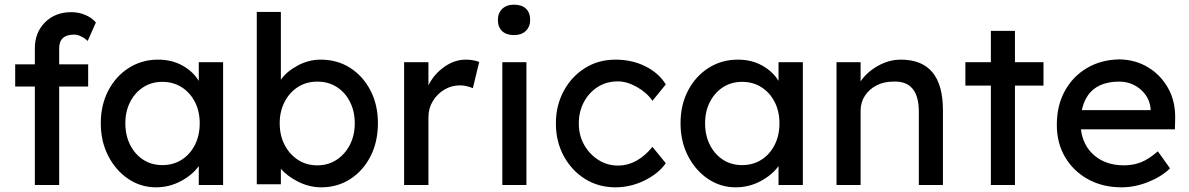

<svg xmlns="http://www.w3.org/2000/svg" viewBox="-20 -791 5085 821"><path d="M129 0V-421H45V-516H129V-584Q129 -652 172.5 -695.5Q216 -739 285 -739Q317 -739 345 -727Q373 -715 390 -695L355 -616Q342 -628 326.5 -635.5Q311 -643 297 -643Q233 -643 233 -584V-516H357V-421H233V0Z M647 10Q582 10 528.5 -26Q475 -62 443 -124Q411 -186 411 -264Q411 -343 443.5 -404.5Q476 -466 531.5 -501Q587 -536 656 -536Q715 -536 760.5 -510.5Q806 -485 830 -445V-525H934V0H830V-81Q803 -43 753.5 -16.5Q704 10 647 10ZM674 -85Q721 -85 757 -108Q793 -131 813.5 -171.5Q834 -212 834 -264Q834 -315 813.5 -355Q793 -395 757 -418Q721 -441 674 -441Q628 -441 592.5 -418Q557 -395 536.5 -355Q516 -315 516 -264Q516 -212 536.5 -171.5Q557 -131 592.5 -108Q628 -85 674 -85Z M1354 10Q1303 10 1256 -13.5Q1209 -37 1181 -69V-3H1078V-740H1181V-450Q1205 -485 1252.5 -510.5Q1300 -536 1351 -536Q1422 -536 1477 -501Q1532 -466 1564 -404.5Q1596 -343 1596 -264Q1596 -185 1564.5 -123Q1533 -61 1478 -25.5Q1423 10 1354 10ZM1337 -84Q1383 -84 1419 -107.5Q1455 -131 1476 -171.5Q1497 -212 1497 -264Q1497 -315 1476.5 -355.5Q1456 -396 1420 -419Q1384 -442 1337 -442Q1290 -442 1254 -419Q1218 -396 1197 -355.5Q1176 -315 1176 -264Q1176 -212 1197 -171.5Q1218 -131 1254 -107.5Q1290 -84 1337 -84Z M1708 0V-525H1812V-426Q1835 -473 1879 -504.5Q1923 -536 1972 -536Q1989 -536 2004.5 -533Q2020 -530 2029 -526L2002 -414Q1990 -419 1975.5 -422.5Q1961 -426 1947 -426Q1911 -426 1880.5 -408Q1850 -390 1831 -359Q1812 -328 1812 -290V0Z M2178 -641Q2145 -641 2127 -658Q2109 -675 2109 -706Q2109 -735 2127.5 -753Q2146 -771 2178 -771Q2211 -771 2229 -754Q2247 -737 2247 -706Q2247 -677 2228.5 -659Q2210 -641 2178 -641ZM2128 0V-525H2231V0Z M2612 10Q2539 10 2481.5 -26Q2424 -62 2390.5 -124Q2357 -186 2357 -263Q2357 -340 2390.5 -402Q2424 -464 2481.5 -500Q2539 -536 2612 -536Q2682 -536 2739.5 -507.5Q2797 -479 2827 -430L2770 -360Q2746 -395 2703.5 -419Q2661 -443 2622 -443Q2574 -443 2536.5 -419.5Q2499 -396 2477 -355Q2455 -314 2455 -263Q2455 -212 2478 -171.5Q2501 -131 2539 -107Q2577 -83 2623 -83Q2704 -83 2770 -163L2827 -93Q2795 -48 2735.5 -19Q2676 10 2612 10Z M3126 10Q3061 10 3007.5 -26Q2954 -62 2922 -124Q2890 -186 2890 -264Q2890 -343 2922.5 -404.5Q2955 -466 3010.5 -501Q3066 -536 3135 -536Q3194 -536 3239.5 -510.5Q3285 -485 3309 -445V-525H3413V0H3309V-81Q3282 -43 3232.5 -16.5Q3183 10 3126 10ZM3153 -85Q3200 -85 3236 -108Q3272 -131 3292.5 -171.5Q3313 -212 3313 -264Q3313 -315 3292.5 -355Q3272 -395 3236 -418Q3200 -441 3153 -441Q3107 -441 3071.5 -418Q3036 -395 3015.5 -355Q2995 -315 2995 -264Q2995 -212 3015.5 -171.5Q3036 -131 3071.5 -108Q3107 -85 3153 -85Z M3557 0V-525H3660V-443Q3686 -482 3733.5 -509Q3781 -536 3832 -536Q4012 -536 4012 -320V0H3909V-313Q3909 -448 3798 -442Q3759 -442 3727.5 -425.5Q3696 -409 3678 -381Q3660 -353 3660 -318V0Z M4217 0V-425H4108V-525H4217V-659H4320V-525H4442V-425H4320V0Z M4776 10Q4695 10 4632.5 -24.5Q4570 -59 4534.5 -119Q4499 -179 4499 -257Q4499 -340 4533.5 -402.5Q4568 -465 4628.5 -500.5Q4689 -536 4767 -537Q4835 -536 4889.5 -503Q4944 -470 4975.5 -413Q5007 -356 5005 -282L5004 -238H4602Q4611 -167 4660.5 -125.5Q4710 -84 4786 -84Q4825 -84 4858.5 -97Q4892 -110 4931 -144L4983 -71Q4946 -35 4889 -12.5Q4832 10 4776 10ZM4767 -442Q4632 -442 4606 -320H4900V-327Q4897 -360 4878 -386Q4859 -412 4830 -427Q4801 -442 4767 -442Z"/></svg>

Font: Lexend
Style: Regular
Weight: 400
Designer: Bonnie Shaver-Troup, Thomas Jockin
Foundry: Lexend
Version: Version 1.007; ttfautohint (v1.8.3)